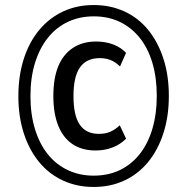

<svg xmlns="http://www.w3.org/2000/svg" viewBox="-20 -734 711 763"><path d="M352 9Q286 9 230.5 -16.5Q175 -42 135.5 -90Q96 -138 74.5 -204.5Q53 -271 53 -352Q53 -433 74.5 -500Q96 -567 136 -615Q176 -663 231 -688.5Q286 -714 352 -714Q419 -714 474.5 -688.5Q530 -663 569 -615Q608 -567 629.5 -500.5Q651 -434 651 -353Q651 -272 629.5 -205Q608 -138 568.5 -90Q529 -42 474 -16.5Q419 9 352 9ZM360 -136Q306 -136 268.5 -161Q231 -186 211.5 -234.5Q192 -283 192 -352Q192 -423 211.5 -470.5Q231 -518 269.5 -543.5Q308 -569 362 -569Q399 -569 429.5 -557.5Q460 -546 481 -524L457 -470Q438 -488 419 -495.5Q400 -503 376 -503Q324 -503 298 -466.5Q272 -430 272 -352Q272 -275 297 -238.5Q322 -202 373 -202Q400 -202 419.5 -211Q439 -220 456 -236L481 -183Q460 -161 428.5 -148.5Q397 -136 360 -136ZM352 -36Q410 -36 456 -58Q502 -80 535 -121.5Q568 -163 585.5 -222Q603 -281 603 -353Q603 -426 585.5 -484.5Q568 -543 535 -584Q502 -625 456 -647Q410 -669 353 -669Q296 -669 249.5 -647Q203 -625 170 -583.5Q137 -542 119 -483.5Q101 -425 101 -352Q101 -280 119 -221Q137 -162 170 -121Q203 -80 249.5 -58Q296 -36 352 -36Z"/></svg>

Font: Nunito Sans 10pt Condensed SemiBold
Style: Italic
Weight: 600
Width: 3
Italic angle: -9°
Designer: Vernon Adams
Foundry: Vernon Adams
Version: Version 3.101;gftools[0.9.27]